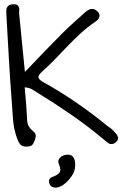

<svg xmlns="http://www.w3.org/2000/svg" viewBox="-20 -681 642 892"><path d="M39.1 -661.1Q53.7 -662.1 60.1 -657.7Q66.4 -653.3 68.4 -646Q70.3 -638.7 69.3 -630.4Q68.4 -622.1 69.3 -614.3Q76.2 -549.8 82 -484.9Q87.9 -419.9 95.7 -346.7Q142.6 -395.5 183.6 -438.5Q224.6 -481.4 266.6 -523.4Q293 -549.8 321.3 -575.2Q349.6 -600.6 377.9 -626Q384.8 -631.8 392.6 -635.7Q400.4 -639.6 408.2 -639.6Q420.9 -639.6 432.6 -627.9Q446.3 -614.3 441.4 -601.6Q436.5 -588.9 422.9 -580.1Q386.7 -555.7 355.5 -526.9Q324.2 -498 294.9 -467.8Q265.6 -437.5 236.8 -407.2Q208 -377 175.8 -348.6Q155.3 -330.1 159.2 -319.3Q163.1 -308.6 185.5 -296.9Q264.6 -252.9 337.9 -202.1Q411.1 -151.4 480.5 -94.7Q488.3 -89.8 495.1 -84.5Q502 -79.1 507.8 -72.3Q513.7 -66.4 519 -60.1Q524.4 -53.7 526.9 -47.4Q529.3 -41 527.8 -34.2Q526.4 -27.3 518.6 -20.5Q508.8 -11.7 498 -11.7Q488.3 -11.7 479.5 -18.6Q470.7 -25.4 461.9 -33.2Q390.6 -92.8 314 -146Q237.3 -199.2 156.2 -249Q143.6 -256.8 130.4 -265.1Q117.2 -273.4 94.7 -275.4Q98.6 -234.4 101.6 -195.8Q104.5 -157.2 106.4 -119.1Q107.4 -104.5 113.8 -93.8Q120.1 -83 132.8 -72.3Q148.4 -60.5 146 -45.9Q143.6 -31.2 135.7 -16.6Q130.9 -5.9 121.1 -2.4Q111.3 1 99.6 0Q80.1 -1 72.3 -12.2Q64.5 -23.4 59.6 -37.1Q43.9 -81.1 40.5 -126Q37.1 -170.9 34.2 -215.8Q26.4 -314.5 21 -412.6Q15.6 -510.7 9.8 -609.4Q9.8 -617.2 9.3 -626Q8.8 -634.8 10.7 -642.1Q12.7 -649.4 19.5 -654.8Q26.4 -660.2 39.1 -661.1ZM224.6 140.6Q246.1 132.8 255.9 121.6Q265.6 110.4 253.9 82Q246.1 65.4 257.8 52.7Q269.5 40 288.1 38.1Q307.6 35.2 317.4 45.4Q327.1 55.7 329.1 75.2Q331.1 105.5 318.8 127.4Q306.6 149.4 285.2 168.9Q276.4 176.8 266.1 182.6Q255.9 188.5 243.2 190.4Q215.8 192.4 209 169.9Q206.1 160.2 209.5 152.3Q212.9 144.5 224.6 140.6Z"/></svg>

Font: Scriphy
Style: Regular
Weight: 400
Designer: Ala M. Lockhart
Foundry: Ala M. Lockhart
Version: Version 1.0 2021